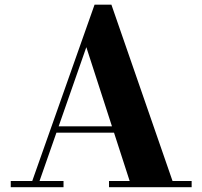

<svg xmlns="http://www.w3.org/2000/svg" viewBox="-20 -784 847 804"><path d="M205.5 -228.5V-255H522V-228.5ZM446.5 -764.5 702.5 -26H782.5V0H436.5V-26H523L341.5 -586.5L145.5 -26H246V0H25V-26H115L376 -764.5Z"/></svg>

Font: Bodoni Moda 9pt
Style: Bold
Weight: 700
Designer: Owen Earl
Foundry: indestructible type
Version: Version 2.005